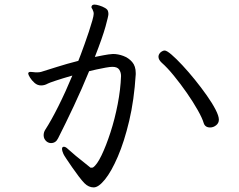

<svg xmlns="http://www.w3.org/2000/svg" viewBox="-20 -774 1040 836"><path d="M571 -450Q564 -338 542.5 -247.5Q521 -157 493 -92Q465 -27 437 7.5Q409 42 388 42Q366 42 348 24Q338 14 323.5 -5Q309 -24 294.5 -45Q280 -66 269 -82.5Q258 -99 256 -104Q250 -118 250 -125Q250 -135 258 -135Q266 -135 276 -125Q290 -112 310 -95.5Q330 -79 348 -65Q366 -51 374 -44Q375 -44 379.5 -44Q384 -44 385 -45Q402 -56 422 -97.5Q442 -139 461 -197.5Q480 -256 492.5 -320.5Q505 -385 507 -443Q507 -459 499 -471Q491 -483 469 -483Q460 -483 440 -479.5Q420 -476 400 -471.5Q380 -467 368 -464Q337 -388 301 -311.5Q265 -235 233 -172Q223 -151 202 -151Q193 -151 184 -157Q170 -168 170 -185Q170 -198 177 -209Q203 -249 234.5 -312Q266 -375 295 -445Q253 -433 223 -423Q193 -413 188 -410Q174 -402 159 -402Q143 -402 130.5 -413Q118 -424 110.5 -436.5Q103 -449 103 -453V-455Q104 -461 113 -461Q116 -461 119 -460.5Q122 -460 125 -460Q130 -459 134.5 -459Q139 -459 143 -459Q147 -459 151 -459.5Q155 -460 159 -461Q185 -469 227.5 -482.5Q270 -496 321 -509Q324 -516 331.5 -536Q339 -556 348.5 -582.5Q358 -609 367 -636Q376 -663 382 -684.5Q388 -706 388 -714Q388 -723 385 -727Q384 -732 381 -736Q378 -740 378 -744Q378 -745 380 -749Q383 -754 392 -754Q399 -754 412.5 -750Q426 -746 438 -739Q450 -732 451 -722Q452 -719 452 -712Q452 -704 439.5 -658.5Q427 -613 393 -526Q437 -535 452 -537Q467 -539 472 -539Q494 -539 517 -530.5Q540 -522 555.5 -504Q571 -486 571 -456ZM933 -253Q933 -238 921 -228.5Q909 -219 895 -219Q873 -219 867 -238Q861 -259 841 -294.5Q821 -330 793.5 -369.5Q766 -409 737 -444.5Q708 -480 684 -501Q670 -514 670 -527Q670 -537 679 -546Q689 -554 697 -554Q706 -554 726.5 -536.5Q747 -519 774 -490Q801 -461 828.5 -427Q856 -393 880 -359Q904 -325 918.5 -297Q933 -269 933 -253Z"/></svg>

Font: QiushuiShotai Bright
Style: Regular
Weight: 400
Designer: Christian Thalmann (Catharsis Fonts)
Version: Version 1.250;